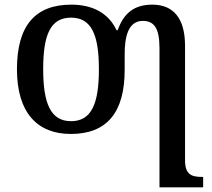

<svg xmlns="http://www.w3.org/2000/svg" viewBox="-20 -567 915 827"><path d="M667 -359V240H855V195H851C806 195 777 186 777 123V-370C777 -488 727 -547 636 -547C556 -547 512 -508 487 -437H482C446 -513 376 -547 287 -547C132 -547 53 -457 53 -269C53 -81 141 10 285 10C439 10 518 -81 517 -269V-327C516 -408 532 -477 595 -477C643 -477 667 -447 667 -359ZM286 -45C198 -45 166 -122 166 -269C166 -417 197 -491 286 -491C374 -491 406 -417 406 -269C406 -122 375 -45 286 -45Z"/></svg>

Font: Noto Serif Medium
Style: Regular
Weight: 500
Designer: Monotype Design Team
Foundry: Monotype Imaging Inc.
Version: Version 2.013